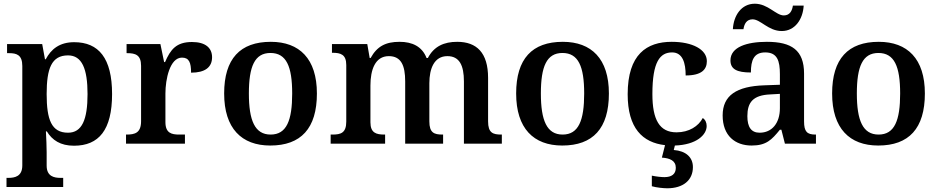

<svg xmlns="http://www.w3.org/2000/svg" viewBox="-20 -773 5047 1033"><path d="M15 233H320V184H306C271 184 231 176 231 118V46C231 16 229 -29 227 -66H232C261 -19 305 11 378 11C512 11 583 -74 583 -267C583 -460 511 -546 379 -546C301 -546 255 -509 226 -454H222L207 -536H18V-487H29C69 -487 100 -478 100 -418V117C100 176 60 184 25 184H15ZM346 -59C257 -59 231 -129 231 -267C231 -404 257 -475 346 -475C421 -475 451 -403 451 -267C451 -129 421 -59 346 -59Z M658 0H975V-49H944C903 -49 870 -57 870 -116V-270C870 -347 894 -463 959 -463C997 -463 1008 -437 1008 -382C1083 -382 1121 -411 1121 -465C1121 -514 1087 -547 1013 -547C928 -547 897 -506 868 -439H863L843 -536H661V-487H664C708 -487 739 -478 739 -419V-121C739 -58 706 -49 661 -49H658Z M1434 10C1599 10 1685 -82 1685 -270C1685 -457 1591 -548 1437 -548C1272 -548 1186 -457 1186 -270C1186 -82 1280 10 1434 10ZM1436 -49C1351 -49 1319 -125 1319 -270C1319 -415 1350 -488 1435 -488C1521 -488 1552 -415 1552 -270C1552 -125 1522 -49 1436 -49Z M1759 0H2052V-49H2048C2004 -49 1973 -58 1973 -115V-313C1973 -397 1998 -471 2072 -471C2138 -471 2160 -421 2160 -335V0H2364V-49H2361C2316 -49 2290 -58 2290 -120V-325C2290 -404 2316 -471 2387 -471C2452 -471 2476 -421 2476 -335V0H2680V-49H2677C2632 -49 2606 -58 2606 -120V-354C2606 -490 2544 -548 2440 -548C2369 -548 2315 -524 2282 -461H2275C2251 -523 2198 -548 2130 -548C2055 -548 2009 -524 1974 -461H1969L1956 -536H1766V-489H1769C1813 -489 1843 -480 1843 -423V-119C1843 -58 1814 -49 1769 -49H1759Z M3005 10C3170 10 3256 -82 3256 -270C3256 -457 3162 -548 3008 -548C2843 -548 2757 -457 2757 -270C2757 -82 2851 10 3005 10ZM3007 -49C2922 -49 2890 -125 2890 -270C2890 -415 2921 -488 3006 -488C3092 -488 3123 -415 3123 -270C3123 -125 3093 -49 3007 -49Z M3570 240C3655 240 3708 197 3708 126C3708 73 3670 39 3605 34L3611 10C3728 6 3782 -48 3782 -95C3782 -113 3775 -129 3761 -138C3738 -94 3687 -61 3620 -61C3528 -61 3490 -129 3490 -267C3490 -441 3531 -491 3596 -491C3653 -491 3669 -434 3669 -367C3756 -367 3783 -400 3783 -444C3783 -507 3705 -548 3594 -548C3460 -548 3357 -481 3357 -266C3357 -83 3437 -6 3558 8L3541 75C3584 78 3616 91 3616 130C3616 164 3593 180 3555 180C3537 180 3511 177 3487 172V229C3511 236 3549 240 3570 240Z M4186 -606C4257 -606 4300 -669 4304 -743H4246C4242 -716 4230 -690 4197 -690C4155 -690 4112 -753 4041 -753C3969 -753 3927 -690 3923 -616H3980C3984 -643 3996 -669 4029 -669C4072 -669 4114 -606 4186 -606ZM4024 10C4103 10 4132 -21 4176 -75H4184L4203 0H4370V-49H4367C4322 -49 4306 -65 4306 -120V-377C4306 -503 4239 -548 4106 -548C3998 -548 3910 -520 3910 -448C3910 -400 3946 -383 4020 -383C4020 -449 4036 -491 4097 -491C4162 -491 4176 -446 4176 -374V-317L4093 -314C3942 -309 3868 -259 3868 -152C3868 -42 3936 10 4024 10ZM4067 -59C4022 -59 4001 -89 4001 -148C4001 -222 4031 -261 4124 -265L4176 -268V-191C4176 -110 4133 -59 4067 -59Z M4705 10C4870 10 4956 -82 4956 -270C4956 -457 4862 -548 4708 -548C4543 -548 4457 -457 4457 -270C4457 -82 4551 10 4705 10ZM4707 -49C4622 -49 4590 -125 4590 -270C4590 -415 4621 -488 4706 -488C4792 -488 4823 -415 4823 -270C4823 -125 4793 -49 4707 -49Z"/></svg>

Font: Noto Serif Gurmukhi SemiBold
Style: Regular
Weight: 600
Designer: Vaibhav Singh and the Monotype Design Team
Foundry: Monotype Imaging Inc.
Version: Version 2.004